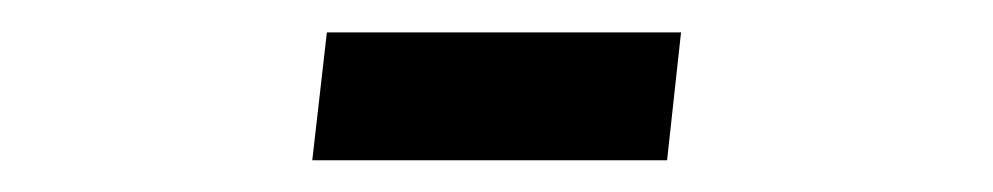

<svg xmlns="http://www.w3.org/2000/svg" viewBox="-20 -101 626 121"><path d="M176.8 0 186 -80.6H409.2L400.4 0Z"/></svg>

Font: Cascadia Code
Style: Regular
Weight: 400
Designer: Aaron Bell
Foundry: Saja Typeworks
Version: Version 2404.023